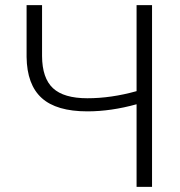

<svg xmlns="http://www.w3.org/2000/svg" viewBox="-20 -731 706 751"><path d="M574.7 -710.9V0H514.2V-323.2Q414.1 -295.4 321.8 -295.4Q200.7 -295.4 143.1 -347.7Q85.4 -399.9 84 -508.3V-710.9H144.5V-511.7Q145 -425.3 187.3 -386Q229.5 -346.7 321.8 -346.7Q415 -346.7 514.2 -374.5V-710.9Z"/></svg>

Font: Roboto-Light
Style: Regular
Weight: 300
Designer: Google
Version: Version 2.137; 2017